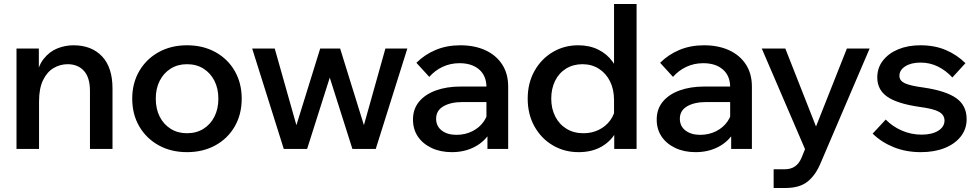

<svg xmlns="http://www.w3.org/2000/svg" viewBox="-20 -740 4863 954"><path d="M539 0H427V-288Q427 -355 397 -388Q367 -421 316 -421Q279 -421 246.5 -402Q214 -383 194 -342Q174 -301 174 -236V0H62V-499H173V-345H158Q168 -411 197 -447.5Q226 -484 265 -499.5Q304 -515 345 -515Q435 -515 487 -460Q539 -405 539 -300Z M909 16Q830 16 768.5 -18Q707 -52 672 -112Q637 -172 637 -250Q637 -327 672 -387Q707 -447 768.5 -481Q830 -515 909 -515Q989 -515 1050.5 -481Q1112 -447 1146.5 -387Q1181 -327 1181 -250Q1181 -172 1146.5 -112Q1112 -52 1050.5 -18Q989 16 909 16ZM909 -78Q956 -78 991 -100Q1026 -122 1045.5 -160.5Q1065 -199 1065 -250Q1065 -300 1045.5 -338.5Q1026 -377 991 -399Q956 -421 909 -421Q863 -421 828 -399Q793 -377 773.5 -338.5Q754 -300 754 -250Q754 -199 773.5 -160.5Q793 -122 828 -100Q863 -78 909 -78Z M1847 0H1731L1604 -400H1633L1506 0H1390L1233 -499H1345L1468 -64H1436L1571 -499H1670L1805 -64H1773L1895 -499H2004Z M2505 0H2402V-99L2397 -120V-307Q2397 -363 2361 -394.5Q2325 -426 2263 -426Q2218 -426 2179.5 -408Q2141 -390 2113 -358L2049 -428Q2090 -469 2145 -492Q2200 -515 2267 -515Q2338 -515 2391.5 -490.5Q2445 -466 2475 -420Q2505 -374 2505 -310ZM2225 16Q2168 16 2124 -5Q2080 -26 2056 -62Q2032 -98 2032 -146Q2032 -198 2062 -234.5Q2092 -271 2145.5 -290.5Q2199 -310 2269 -310H2409V-233H2279Q2220 -233 2183.5 -212Q2147 -191 2147 -150Q2147 -113 2175 -91.5Q2203 -70 2248 -70Q2291 -70 2327 -88Q2363 -106 2384.5 -137.5Q2406 -169 2409 -210L2445 -193Q2445 -132 2417 -84.5Q2389 -37 2339 -10.5Q2289 16 2225 16Z M3143 0H3032V-124L3031 -129V-242Q3031 -296 3011 -336Q2991 -376 2955.5 -398.5Q2920 -421 2874 -421Q2828 -421 2792.5 -399Q2757 -377 2738 -338Q2719 -299 2719 -250Q2719 -200 2739 -161Q2759 -122 2795 -100Q2831 -78 2879 -78Q2921 -78 2955.5 -95Q2990 -112 3012 -142Q3034 -172 3039 -211L3062 -193Q3067 -134 3042 -86.5Q3017 -39 2969 -11.5Q2921 16 2855 16Q2784 16 2726.5 -18Q2669 -52 2635.5 -112Q2602 -172 2602 -250Q2602 -327 2635.5 -387Q2669 -447 2726 -481Q2783 -515 2853 -515Q2909 -515 2952.5 -493.5Q2996 -472 3023.5 -434Q3051 -396 3058 -345H3031V-720H3143Z M3716 0H3613V-99L3608 -120V-307Q3608 -363 3572 -394.5Q3536 -426 3474 -426Q3429 -426 3390.5 -408Q3352 -390 3324 -358L3260 -428Q3301 -469 3356 -492Q3411 -515 3478 -515Q3549 -515 3602.5 -490.5Q3656 -466 3686 -420Q3716 -374 3716 -310ZM3436 16Q3379 16 3335 -5Q3291 -26 3267 -62Q3243 -98 3243 -146Q3243 -198 3273 -234.5Q3303 -271 3356.5 -290.5Q3410 -310 3480 -310H3620V-233H3490Q3431 -233 3394.5 -212Q3358 -191 3358 -150Q3358 -113 3386 -91.5Q3414 -70 3459 -70Q3502 -70 3538 -88Q3574 -106 3595.5 -137.5Q3617 -169 3620 -210L3656 -193Q3656 -132 3628 -84.5Q3600 -37 3550 -10.5Q3500 16 3436 16Z M4188 -499H4301L4058 69Q4033 130 3993 162Q3953 194 3884 194H3824V101H3879Q3910 101 3930.5 86.5Q3951 72 3963 43L3980 1L3765 -499H3882L4054 -62H4015Z M4316 -76 4381 -146Q4415 -111 4461.5 -91Q4508 -71 4559 -71Q4611 -71 4642 -90.5Q4673 -110 4673 -141Q4673 -169 4645.5 -184.5Q4618 -200 4548 -209Q4438 -225 4388.5 -259.5Q4339 -294 4339 -355Q4339 -403 4367 -439Q4395 -475 4443 -495Q4491 -515 4553 -515Q4625 -515 4680.5 -491Q4736 -467 4777 -426L4712 -355Q4681 -389 4641 -409Q4601 -429 4554 -429Q4507 -429 4478 -410.5Q4449 -392 4449 -363Q4449 -339 4475.5 -326.5Q4502 -314 4569 -305Q4679 -289 4731 -252.5Q4783 -216 4783 -148Q4783 -99 4754 -62Q4725 -25 4674 -4.5Q4623 16 4555 16Q4482 16 4421 -8.5Q4360 -33 4316 -76Z"/></svg>

Font: Wix Madefor Display SemiBold
Style: Regular
Weight: 600
Designer: Dalton Maag Ltd
Foundry: Dalton Maag Ltd
Version: Version 3.100